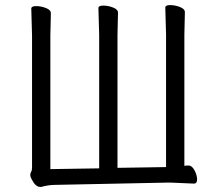

<svg xmlns="http://www.w3.org/2000/svg" viewBox="-20 -728 861 755"><path d="M743 -6 651 -10H640L196 -1Q172 -1 142 7H138Q120 7 105 -22Q99 -33 99 -40Q99 -47 102.5 -52.5Q106 -58 106 -70V-588L103 -694Q103 -704 122 -704Q141 -704 160.5 -696.5Q180 -689 180 -676L178 -587V-63L370 -66V-590L367 -696Q367 -706 386 -706Q405 -706 424.5 -698.5Q444 -691 444 -678L442 -589V-68L633 -71V-592L630 -698Q630 -708 649 -708Q668 -708 687.5 -700.5Q707 -693 707 -680L705 -591V-76Q710 -77 715 -77H722Q735 -77 745 -58Q755 -39 755 -22.5Q755 -6 743 -6Z"/></svg>

Font: LXGW WenKai Lite
Style: Regular
Weight: 400
Designer: LXGW / Fontworks Inc.
Foundry: LXGW / Fontworks Inc.
Version: Version 1.511; March 25, 2025